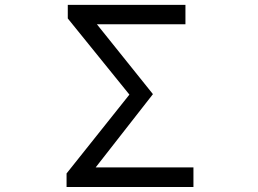

<svg xmlns="http://www.w3.org/2000/svg" viewBox="-20 -753 1040 773"><path d="M248 0V-54.7L501 -372.1L252.9 -678.7V-733.4H726.6V-655.3H370.1L595.7 -374L365.2 -79.1H758.8V0Z"/></svg>

Font: Gen Shin Gothic Monospace Regular
Style: Regular
Weight: 400
Designer: [Source Han Sans]
Ryoko NISHIZUKA  (kana & ideographs); Paul D. Hunt (Latin, Greek & Cyrillic); Wenlong ZHANG  (bopomofo
Version: Version 1.002.20150607